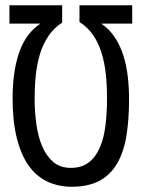

<svg xmlns="http://www.w3.org/2000/svg" viewBox="-20 -714 540 732"><path d="M484 -624H366Q397 -603 417.5 -572Q438 -541 450 -503.5Q462 -466 467 -423Q472 -380 472 -335Q472 -258 462 -196.5Q452 -135 427 -91.5Q402 -48 359.5 -25Q317 -2 253 -2Q202 -2 160 -22Q118 -42 89 -83Q60 -124 44 -188Q28 -252 28 -341Q28 -386 33.5 -428.5Q39 -471 51 -508Q63 -545 83.5 -574.5Q104 -604 134 -624H16V-694H217V-628Q185 -607 164.5 -576.5Q144 -546 132.5 -508.5Q121 -471 116.5 -428Q112 -385 112 -339Q112 -289 118.5 -241.5Q125 -194 140.5 -157Q156 -120 182.5 -97Q209 -74 250 -74Q293 -74 320 -96Q347 -118 362 -154.5Q377 -191 382.5 -239Q388 -287 388 -339Q388 -387 383.5 -430.5Q379 -474 367.5 -511.5Q356 -549 335.5 -579.5Q315 -610 283 -630V-694H484Z"/></svg>

Font: D2Coding ligature
Style: Regular
Weight: 400
Monospace: yes
Designer: Yong-Rak Park; Jeong-Hwan Yoon; Sang-Min Lee;
Foundry: NHN Corporation
Version: Version 1.3.2; Build 20180524